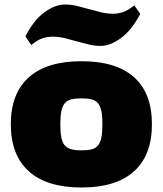

<svg xmlns="http://www.w3.org/2000/svg" viewBox="-20 -822 722 853"><path d="M342 11Q188 11 108 -61Q28 -133 28 -270Q28 -407 108 -478.5Q188 -550 342 -550Q496 -550 575.5 -479Q655 -408 655 -270Q655 -133 575.5 -61Q496 11 342 11ZM342 -154Q369 -154 387 -158.5Q405 -163 415.5 -176Q426 -189 430.5 -211.5Q435 -234 435 -270Q435 -306 430.5 -328Q426 -350 415.5 -363Q405 -376 387 -380.5Q369 -385 342 -385Q315 -385 296.5 -380.5Q278 -376 267.5 -363Q257 -350 252.5 -328Q248 -306 248 -270Q248 -234 252.5 -211.5Q257 -189 267.5 -176.5Q278 -164 296.5 -159Q315 -154 342 -154ZM93 -660Q129 -732 177 -767Q225 -802 269 -802Q296 -802 322.5 -795.5Q349 -789 375.5 -781.5Q402 -774 428.5 -767.5Q455 -761 482 -761Q504 -761 525.5 -768Q547 -775 577 -798L603 -760Q565 -688 517.5 -653Q470 -618 427 -618Q400 -618 373.5 -624.5Q347 -631 320.5 -638.5Q294 -646 267.5 -652.5Q241 -659 214 -659Q191 -659 169 -652Q147 -645 119 -622Z"/></svg>

Font: Encode Sans Normal
Style: Black
Weight: 900
Designer: Pablo Impallari, Andres Torresi
Foundry: Pablo Impallari, Andres Torresi
Version: Version 1.000; ttfautohint (v1.00) -l 8 -r 50 -G 200 -x 14 -